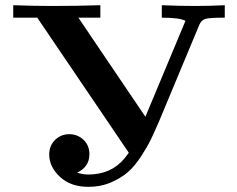

<svg xmlns="http://www.w3.org/2000/svg" viewBox="-20 -706 909 737"><path d="M30.8 -638.2V-686Q111.8 -683.1 176.8 -683.1H183.1Q274.9 -683.1 365.2 -686V-638.2H280.8L538.1 -257.8L691.9 -626Q669.9 -638.2 601.1 -638.2V-686Q666 -683.1 729 -683.1Q786.1 -683.1 842.8 -686V-638.2Q783.7 -638.2 768.3 -633.5Q752.9 -628.9 745.1 -610.8L591.8 -243.2Q573.7 -201.2 560.3 -173.1Q546.9 -145 522 -106.4Q497.1 -67.9 470.5 -44.9Q443.8 -22 405 -5.4Q366.2 11.2 319.8 11.2Q251 11.2 210 -27.3Q168.9 -65.9 168.9 -112.8Q168.9 -147 191.4 -168.9Q213.9 -190.9 245.8 -190.9Q277.8 -190.9 300.5 -169.4Q323.2 -147.9 323.2 -113.8Q323.2 -65.9 275.9 -43Q299.8 -36.1 318.8 -36.1Q406.7 -36.1 458 -98.1Q463.9 -105 474.1 -119.1V-120.1L123 -638.2Z"/></svg>

Font: CMU Serif
Style: Bold
Weight: 700
Version: Version 0.7.0